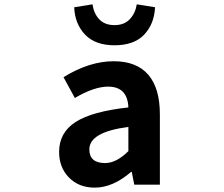

<svg xmlns="http://www.w3.org/2000/svg" viewBox="-20 -859 1040 893"><path d="M420.9 13.7Q346.7 13.7 300.8 -33.2Q254.9 -80.1 254.9 -152.3Q254.9 -242.2 331.5 -291.5Q408.2 -340.8 577.1 -359.4Q573.2 -456.1 482.4 -456.1Q418 -456.1 328.1 -403.3L275.4 -500Q395.5 -574.2 508.8 -574.2Q615.2 -574.2 669.4 -511.7Q723.6 -449.2 723.6 -327.1V0H604.5L592.8 -59.6H589.8Q504.9 13.7 420.9 13.7ZM468.8 -100.6Q521.5 -100.6 577.1 -156.2V-268.6Q395.5 -245.1 395.5 -164.1Q395.5 -100.6 468.8 -100.6ZM512.7 -648.4Q422.9 -648.4 375.5 -698.2Q328.1 -748 325.2 -825.2L410.2 -838.9Q416 -796.9 441.4 -769.5Q466.8 -742.2 512.7 -742.2Q557.6 -742.2 583.5 -769.5Q609.4 -796.9 616.2 -838.9L701.2 -825.2Q697.3 -747.1 650.4 -697.8Q603.5 -648.4 512.7 -648.4Z"/></svg>

Font: GenEi Gothic M Regular
Style: Bold
Weight: 700
Designer: o_tamon (Modified); [Source Han Sans]
Ryoko NISHIZUKA  (kana & ideographs); Paul D. Hunt (Latin, Greek & Cyrillic); Wenl
Version: Version 1.1a;Original Version 1.004